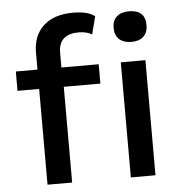

<svg xmlns="http://www.w3.org/2000/svg" viewBox="-52 -782 778 831"><g transform="rotate(-5 336.5 -366.0)"><path d="M313 -645Q225 -645 225 -564V-500H387V-416H228V0H121V-416H27V-500H121V-572Q121 -648 167 -690Q213 -732 295 -732Q361 -732 390 -708L370 -631Q347 -645 313 -645ZM537 -717Q608 -717 608 -651Q608 -619 589.5 -601.5Q571 -584 537 -584Q503 -584 484 -601.5Q465 -619 465 -651Q465 -683 484 -700Q503 -717 537 -717ZM483 0V-500H590V0Z"/></g></svg>

Font: Elaine Sans Medium
Style: Regular
Weight: 500
Designer: Wei Huang
Foundry: Wei Huang
Version: Version 2.001;December 24, 2019;FontCreator 12.0.0.2547 64-b